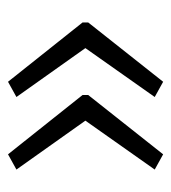

<svg xmlns="http://www.w3.org/2000/svg" viewBox="6 -511 427 479"><g transform="rotate(90 219.5 -271.5)"><path d="M36 -278 184 -465 222 -444 100 -271 222 -99 184 -78 36 -264ZM217 -278 365 -465 403 -444 281 -271 403 -99 365 -78 217 -264Z"/></g></svg>

Font: Noto Sans Lao UI Cond Light
Style: Regular
Weight: 300
Width: 3
Designer: Monotype Design Team
Foundry: Monotype Imaging Inc.
Version: Version 2.000; ttfautohint (v1.8.4.7-5d5b)